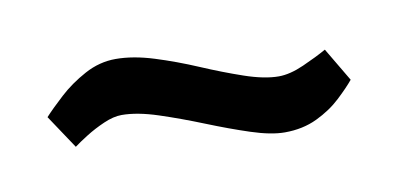

<svg xmlns="http://www.w3.org/2000/svg" viewBox="-33 -440 634 304"><g transform="rotate(-10 284.0 -288.5)"><path d="M406 -208Q384 -208 352 -218.5Q320 -229 284 -243.5Q248 -258 214.5 -269Q181 -280 156 -280Q143 -280 127 -273Q111 -266 97.5 -257.5Q84 -249 76 -243L40 -297Q51 -309 69.5 -326Q88 -343 112 -356Q136 -369 162 -369Q190 -369 223.5 -358.5Q257 -348 291 -333.5Q325 -319 357 -308Q389 -297 412 -297Q430 -297 452.5 -307Q475 -317 491 -326L523 -272Q514 -261 497.5 -245.5Q481 -230 458 -219Q435 -208 406 -208Z"/></g></svg>

Font: Ruda SemiBold
Style: Regular
Weight: 600
Designer: Mariela Monsalve and Angelina Sanchez
Foundry: Mariela Monsalve and Angelina Sanchez
Version: Version 2.001